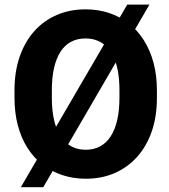

<svg xmlns="http://www.w3.org/2000/svg" viewBox="-20 -761 728 828"><path d="M624.5 -741.2 166.5 46.4H69.8L528.8 -741.2ZM656.7 -371.1V-339.4Q656.7 -258.3 634.3 -193.8Q611.8 -129.4 570.8 -84Q529.8 -38.6 473.9 -14.4Q418 9.8 350.1 9.8Q295.9 9.8 248.8 -5.9Q201.7 -21.5 163.8 -50.8Q126 -80.1 98.6 -123Q71.3 -166 56.9 -220.5Q42.5 -274.9 42.5 -339.4V-371.1Q42.5 -452.1 64.9 -516.8Q87.4 -581.5 128.2 -627Q168.9 -672.4 225.1 -696.5Q281.2 -720.7 349.1 -720.7Q403.3 -720.7 450.2 -705.1Q497.1 -689.5 535.2 -659.9Q573.2 -630.4 600.3 -587.6Q627.4 -544.9 642.1 -490.5Q656.7 -436 656.7 -371.1ZM495.1 -339.4V-372.1Q495.1 -415.5 489 -450.9Q482.9 -486.3 470.7 -513.2Q458.5 -540 440.7 -558.3Q422.9 -576.7 399.9 -585.9Q377 -595.2 349.1 -595.2Q313.5 -595.2 286.4 -580.8Q259.3 -566.4 241 -538.1Q222.7 -509.8 213.1 -468Q203.6 -426.3 203.6 -372.1V-339.4Q203.6 -296.4 209.7 -261Q215.8 -225.6 227.8 -198.5Q239.7 -171.4 257.6 -152.8Q275.4 -134.3 298.3 -124.8Q321.3 -115.2 350.1 -115.2Q384.8 -115.2 411.9 -129.9Q439 -144.5 457.5 -173.3Q476.1 -202.1 485.6 -243.9Q495.1 -285.6 495.1 -339.4Z"/></svg>

Font: Roboto ExtraBold
Style: Regular
Weight: 800
Designer: Christian Robertson
Foundry: Google
Version: Version 3.009; 2024